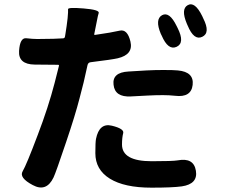

<svg xmlns="http://www.w3.org/2000/svg" viewBox="-20 -817 1040 886"><path d="M227 2Q194 71 131 37Q67 3 84.5 -26.5Q102 -56 154 -194Q203 -322 232 -434L252 -513Q253 -518 248 -518L140 -519Q64 -520 68 -582Q72 -644 101.5 -640.5Q131 -637 152 -637Q189 -637 226 -638L270 -640Q279 -640 280 -649L282 -661Q288 -697 292 -733Q295 -765 294 -774.5Q293 -784 366 -778Q440 -772 435.5 -757Q431 -742 429 -730Q422 -692 415 -660Q414 -655 419 -656Q496 -667 532 -675.5Q568 -684 582 -625Q596 -565 523 -548Q497 -542 399 -530Q387 -529 384 -517L366 -437Q357 -400 347 -363Q327 -285 285 -161Q238 -21 227 2ZM679 49Q554 49 487 7.5Q420 -34 420 -110Q420 -161 423 -176Q438 -251 496 -237Q554 -223 548.5 -202.5Q543 -182 543 -150Q543 -73 680 -73Q777 -73 800 -77Q874 -91 884 -29Q894 32 819 43Q776 49 679 49ZM869 -425Q862 -366 788 -375Q760 -378 732 -378Q696 -378 660 -376L584 -372Q510 -368 504 -426Q497 -483 573 -487L656 -492Q695 -494 734 -494Q783 -494 801 -492Q876 -485 869 -425ZM795 -601Q756 -583 726 -653L722 -661Q694 -728 728 -747Q762 -765 795 -697L800 -687Q834 -619 795 -601ZM913 -647Q875 -629 846 -699L842 -708Q814 -775 846 -793Q879 -812 913 -743L918 -732Q952 -665 913 -647Z"/></svg>

Font: Resource Han Rounded JP
Style: Bold
Weight: 700
Designer: Cyano Hao (round all glyphs); Ryoko NISHIZUKA 西塚涼子 (kana, bopomofo & ideographs); Paul D. Hunt (Latin, Greek & Cyrillic)
Foundry: Cyano Hao
Version: 0.990